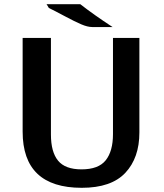

<svg xmlns="http://www.w3.org/2000/svg" viewBox="-20 -876 782 916"><path d="M202 -856H363Q427 -806 517 -747H420Q398 -747 367.5 -760Q337 -773 288.5 -799Q240 -825 213 -838Q211 -841 207.5 -847.5Q204 -854 202 -856ZM88 -248V-695H223V-234Q223 -151 257 -109.5Q291 -68 369 -68Q450 -68 484.5 -111.5Q519 -155 519 -236V-695H645V-244Q645 -123 578 -51.5Q511 20 370 20Q88 20 88 -248Z"/></svg>

Font: Coval
Style: Bold
Weight: 700
Foundry: Context Ltd
Version: Version 001.000